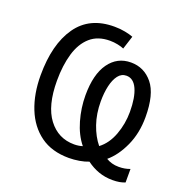

<svg xmlns="http://www.w3.org/2000/svg" viewBox="-135 -849 983 1015"><g transform="rotate(20 356.5 -342.0)"><path d="M656 -331Q656 -241 623 -168.5Q590 -96 541 -55Q556 -46 573.5 -41Q591 -36 612 -36Q647 -36 675 -47V29Q647 41 605 41Q563 41 526.5 28Q490 15 458 -9Q436 0 406.5 5Q377 10 348 10Q252 10 188 -36.5Q124 -83 91.5 -164.5Q59 -246 59 -350Q59 -525 129.5 -625.5Q200 -726 340 -725Q371 -725 399 -719.5Q427 -714 445 -707L421 -632Q408 -638 386 -642.5Q364 -647 342 -647Q274 -647 231.5 -609.5Q189 -572 169.5 -505.5Q150 -439 150 -353Q150 -212 205 -139.5Q260 -67 350 -67Q375 -67 397 -74Q358 -122 338 -191.5Q318 -261 318 -332Q318 -450 363.5 -513.5Q409 -577 486 -577Q560 -577 608 -518.5Q656 -460 656 -331ZM569 -329Q569 -410 548 -456.5Q527 -503 487 -503Q459 -503 441 -479.5Q423 -456 414 -417Q405 -378 405 -329Q405 -260 425 -202Q445 -144 478 -104Q523 -138 546 -200Q569 -262 569 -329Z"/></g></svg>

Font: Noto Sans SemiCondensed
Style: Regular
Weight: 400
Width: 4
Designer: Monotype Design Team
Foundry: Monotype Imaging Inc.
Version: Version 2.013; ttfautohint (v1.8.4.7-5d5b)